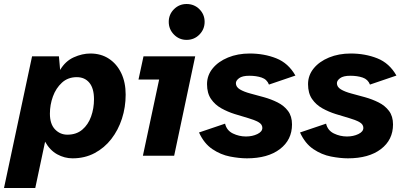

<svg xmlns="http://www.w3.org/2000/svg" viewBox="-75 -777 2042 958"><path d="M-55 161 85 -496H219L225 -428Q251 -472 293 -491Q335 -510 376 -510Q429 -510 468.5 -484Q508 -458 530 -412Q552 -366 552 -305Q552 -242 533.5 -185Q515 -128 480.5 -83.5Q446 -39 397 -13Q348 13 287 13Q247 13 210.5 -7Q174 -27 150 -70L101 161ZM261 -105Q306 -105 335.5 -130Q365 -155 379.5 -195.5Q394 -236 394 -282Q394 -336 371 -364Q348 -392 308 -392Q264 -392 234 -364.5Q204 -337 189 -295.5Q174 -254 174 -210Q174 -158 199.5 -131.5Q225 -105 261 -105Z M856 -578Q819 -578 793 -604.5Q767 -631 767 -668Q767 -705 793 -731Q819 -757 856 -757Q894 -757 920 -731Q946 -705 946 -668Q946 -631 920 -604.5Q894 -578 856 -578ZM638 0 719 -380H616L641 -496H899L794 0Z M1157 13Q1119 13 1072.5 4Q1026 -5 984.5 -33Q943 -61 918 -116L1048 -160Q1056 -126 1087 -111Q1118 -96 1152 -96Q1184 -96 1209 -108Q1234 -120 1234 -139Q1234 -157 1214 -168Q1194 -179 1162.5 -188Q1131 -197 1096 -208Q1061 -219 1029.5 -236.5Q998 -254 978 -283Q958 -312 958 -357Q958 -401 986 -435.5Q1014 -470 1062.5 -490Q1111 -510 1171 -510Q1243 -510 1303.5 -486Q1364 -462 1399 -400L1267 -355Q1257 -381 1230.5 -390Q1204 -399 1169 -399Q1134 -399 1118 -387Q1102 -375 1102 -362Q1102 -343 1122 -331Q1142 -319 1174 -310.5Q1206 -302 1242 -292Q1278 -282 1310 -266Q1342 -250 1362 -223.5Q1382 -197 1382 -156Q1382 -79 1321.5 -33Q1261 13 1157 13Z M1661 13Q1623 13 1576.5 4Q1530 -5 1488.5 -33Q1447 -61 1422 -116L1552 -160Q1560 -126 1591 -111Q1622 -96 1656 -96Q1688 -96 1713 -108Q1738 -120 1738 -139Q1738 -157 1718 -168Q1698 -179 1666.5 -188Q1635 -197 1600 -208Q1565 -219 1533.5 -236.5Q1502 -254 1482 -283Q1462 -312 1462 -357Q1462 -401 1490 -435.5Q1518 -470 1566.5 -490Q1615 -510 1675 -510Q1747 -510 1807.5 -486Q1868 -462 1903 -400L1771 -355Q1761 -381 1734.5 -390Q1708 -399 1673 -399Q1638 -399 1622 -387Q1606 -375 1606 -362Q1606 -343 1626 -331Q1646 -319 1678 -310.5Q1710 -302 1746 -292Q1782 -282 1814 -266Q1846 -250 1866 -223.5Q1886 -197 1886 -156Q1886 -79 1825.5 -33Q1765 13 1661 13Z"/></svg>

Font: Atkinson Hyperlegible
Style: Bold Italic
Weight: 700
Italic angle: -12°
Designer: Elliott Scott, Megan Eiswerth, Linus Boman, Theodore Petrosky
Foundry: Braille Institute
Version: Version 1.006; ttfautohint (v1.8.3)